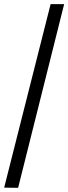

<svg xmlns="http://www.w3.org/2000/svg" viewBox="-20 -780 328 922"><path d="M0 121 67 122 288 -760H223Z"/></svg>

Font: Noto Serif SemiBold
Style: Regular
Weight: 600
Designer: Monotype Design Team
Foundry: Monotype Imaging Inc.
Version: Version 2.013